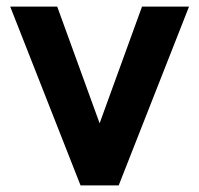

<svg xmlns="http://www.w3.org/2000/svg" viewBox="-20 -564 606 584"><path d="M341 0 555 -544H412L283 -189L154 -544H11L225 0Z"/></svg>

Font: Plus Jakarta Sans
Style: Bold
Weight: 700
Designer: Gumpita Rahayu
Foundry: Tokotype
Version: Version 2.071;gftools[0.9.30]